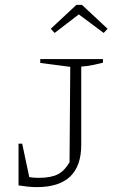

<svg xmlns="http://www.w3.org/2000/svg" viewBox="-20 -760 483 787"><path d="M56 0V-171H71L100 -34Q120 -31 137 -31Q189 -31 217 -45.5Q245 -60 265 -95L268 -486L145 -502V-518H402V-503Q386 -499 363.5 -494Q341 -489 313 -487V-166Q313 7 131 7Q113 7 94 5Q75 3 56 0ZM316 -740 421 -642 405 -625 303 -701 204 -625 188 -642 293 -740Z"/></svg>

Font: Piazzolla SC ExtraLight
Style: Regular
Weight: 200
Designer: Juan Pablo del Peral
Foundry: Huerta Tipografica
Version: Version 1.330